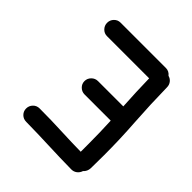

<svg xmlns="http://www.w3.org/2000/svg" viewBox="-191 -834 982 982"><g transform="rotate(45 300.0 -342.5)"><path d="M476 12Q392 11 308.5 7.5Q225 4 141 3Q120 3 106 -11Q92 -25 92 -45Q92 -65 106 -79.5Q120 -94 141 -94Q225 -94 309 -90Q377 -87 446 -86V-141Q446 -224 442 -307H253Q233 -307 218.5 -321Q204 -335 204 -355Q204 -375 218.5 -389.5Q233 -404 253 -404H436Q430 -502 428 -599H123Q103 -599 89 -613.5Q75 -628 75 -648Q75 -668 89 -682.5Q103 -697 123 -697H451Q474 -697 489 -678Q505 -674 515 -661Q525 -648 525 -631Q527 -509 535 -388Q543 -274 543 -159L542 -63Q541 -39 524 -24Q519 -8 506 2Q493 12 476 12Z"/></g></svg>

Font: Bad Comic
Style: Regular
Weight: 400
Designer: GGBotNet
Foundry: f0n7
Version: 0.9